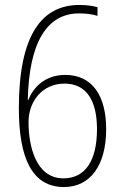

<svg xmlns="http://www.w3.org/2000/svg" viewBox="-20 -744 495 774"><path d="M56 -308C56 -107 109 10 238 10C345 10 408 -79 408 -223C408 -357 353 -442 243 -442C159 -442 113 -389 94 -341H92C97 -573 169 -690 299 -690C324 -690 352 -687 373 -680V-715C351 -721 326 -724 300 -724C151 -724 56 -607 56 -308ZM236 -25C121 -25 95 -163 95 -251C95 -336 151 -407 240 -407C331 -407 371 -335 371 -223C371 -96 323 -25 236 -25Z"/></svg>

Font: Noto Sans Sinhala UI Condensed ExtraLight
Style: Regular
Weight: 200
Width: 3
Designer: Jelle Bosma - Monotype Design Team
Foundry: Monotype Imaging Inc.
Version: Version 2.006